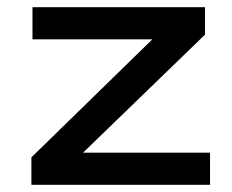

<svg xmlns="http://www.w3.org/2000/svg" viewBox="-20 -512 643 532"><path d="M67 0V-76L438 -438L440 -403H70V-492H548V-416L175 -55L173 -89H562V0Z"/></svg>

Font: Nunito Sans 10pt Expanded SemiBold
Style: Regular
Weight: 600
Width: 7
Designer: Vernon Adams
Foundry: Vernon Adams
Version: Version 3.101;gftools[0.9.27]